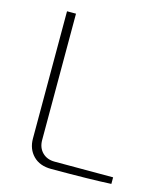

<svg xmlns="http://www.w3.org/2000/svg" viewBox="-105 -769 719 847"><g transform="rotate(15 254.5 -345.0)"><path d="M137 -690V-113Q137 -78 158.5 -56.5Q180 -35 215 -35H482V-5Q392 0 208 0Q156 0 126 -30.5Q96 -61 96 -109V-690Z"/></g></svg>

Font: Exo 2.0 Extra Light
Style: Regular
Weight: 250
Designer: Natanael Gama
Version: Version 1.001;PS 001.001;hotconv 1.0.70;makeotf.lib2.5.58329